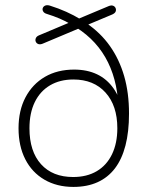

<svg xmlns="http://www.w3.org/2000/svg" viewBox="-20 -728 581 756"><path d="M269 8Q204 8 155 -20.5Q106 -49 79.5 -101Q53 -153 53 -223Q53 -293 80.5 -345Q108 -397 157 -425.5Q206 -454 272 -454Q323 -454 362 -435.5Q401 -417 427 -380Q453 -343 465 -286H446Q447 -397 405.5 -482Q364 -567 280 -620L305 -622L148 -556Q138 -552 131 -554.5Q124 -557 121 -563.5Q118 -570 121 -577.5Q124 -585 134 -589L260 -642V-632Q238 -645 214.5 -655Q191 -665 165 -673Q154 -676 150 -683Q146 -690 148.5 -696.5Q151 -703 158 -706Q165 -709 176 -706Q211 -695 241 -681.5Q271 -668 299 -651L284 -652L408 -704Q418 -708 425 -705.5Q432 -703 435 -696.5Q438 -690 435.5 -683Q433 -676 422 -671L317 -627L320 -637Q376 -599 413 -546.5Q450 -494 469 -428Q488 -362 488 -281Q488 -209 474 -155Q460 -101 432.5 -65Q405 -29 364 -10.5Q323 8 269 8ZM268 -31Q322 -31 361 -54Q400 -77 421 -120.5Q442 -164 442 -223Q442 -312 395.5 -363.5Q349 -415 269 -415Q216 -415 177 -392Q138 -369 117 -326Q96 -283 96 -223Q96 -132 141.5 -81.5Q187 -31 268 -31Z"/></svg>

Font: Nunito ExtraLight
Style: Regular
Weight: 200
Designer: Vernon Adams
Foundry: Vernon Adams
Version: Version 3.602;April 4, 2023;FontCreator 14.0.0.2856 64-bit